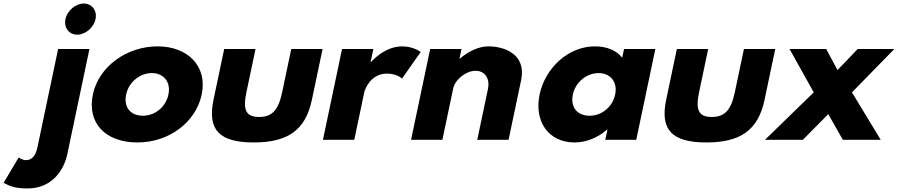

<svg xmlns="http://www.w3.org/2000/svg" viewBox="-21 -790 5073 1085"><path d="M307.4 -513 190 45C179.9 93 156.3 115 126.3 115C104.3 115 84.5 100 84.5 100L-0.6 243C22.1 254 49.7 275 133.7 275C274.7 275 340.8 170 359.9 79L484.4 -513ZM348.9 -682C338.8 -634 369.4 -594 415.4 -594C461.4 -594 508.8 -634 518.9 -682C529 -730 498.4 -770 452.4 -770C406.4 -770 359 -730 348.9 -682Z M503.8 -256C470.6 -98 570.8 15 755.8 15C932.8 15 1085.6 -98 1118.8 -256C1152.5 -416 1040 -528 870 -528C697 -528 537.5 -416 503.8 -256ZM691.8 -256C706.8 -327 770.3 -377 837.3 -377C903.3 -377 945.8 -327 930.8 -256C916.1 -186 855.6 -136 786.6 -136C714.6 -136 677.1 -186 691.8 -256Z M1422.9 -513H1245.9L1185.5 -226C1149.4 -54 1220.8 15 1412.8 15C1604.8 15 1705.4 -54 1741.5 -226L1801.9 -513H1624.9L1573.6 -269C1552.3 -168 1517.1 -129 1443.1 -129C1369.1 -129 1350.3 -168 1371.6 -269Z M1804 0H1981L2037.8 -270C2040.5 -283 2072.6 -374 2164.6 -374C2223.6 -374 2250.8 -346 2250.8 -346L2356.3 -496C2356.3 -496 2317 -528 2251 -528C2150 -528 2075.3 -439 2075.3 -439H2073.3L2088.9 -513H1911.9Z M2302 0H2479L2540 -290C2550.7 -341 2613 -390 2666 -390C2723 -390 2747.7 -341 2737 -290L2676 0H2853L2924.1 -338C2954.1 -481 2833 -528 2739 -528C2683 -528 2625.9 -499 2577.5 -459H2575.5L2586.9 -513H2409.9Z M3028.3 -256C2996.8 -106 3076.3 15 3226.3 15C3296.3 15 3362.9 -16 3409.7 -58H3411.7L3399.5 0H3574.5L3682.4 -513H3505.4L3495.1 -464C3461.7 -505 3409.5 -528 3340.5 -528C3190.5 -528 3059.9 -406 3028.3 -256ZM3216.3 -256C3231.3 -327 3294.8 -377 3361.8 -377C3427.8 -377 3470.3 -327 3455.3 -256C3440.6 -186 3380.1 -136 3311.1 -136C3239.1 -136 3201.6 -186 3216.3 -256Z M3980.9 -513H3803.9L3743.5 -226C3707.4 -54 3778.8 15 3970.8 15C4162.8 15 4263.4 -54 4299.5 -226L4359.9 -513H4182.9L4131.6 -269C4110.3 -168 4075.1 -129 4001.1 -129C3927.1 -129 3908.3 -168 3929.6 -269Z M4956 0 4793.4 -268 5032.9 -513H4825.9L4711.8 -394L4647.9 -513H4440.9L4577.4 -268L4302 0H4516L4659.5 -145L4742 0Z"/></svg>

Font: Hussar
Style: BdOblTwo
Weight: 700
Foundry: Cannot Into Space Fonts
Version: Version 2.00